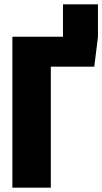

<svg xmlns="http://www.w3.org/2000/svg" viewBox="-20 -864 471 884"><path d="M270 -844H431V-694L414 -557H214V0H37V-695H270Z"/></svg>

Font: Fira Sans Extra Condensed ExtraBold
Style: Regular
Weight: 800
Width: 1
Designer: Carrois Corporate & Edenspiekermann AG
Foundry: Carrois Corporate GbR & Edenspiekermann AG
Version: Version 4.203